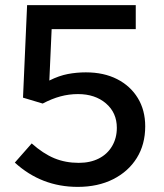

<svg xmlns="http://www.w3.org/2000/svg" viewBox="-20 -720 640 751"><path d="M284 11Q142 11 38 -84L104 -159Q149 -119 192.5 -101Q236 -83 288 -83Q333 -83 366.5 -100Q400 -117 418.5 -148.5Q437 -180 437 -220Q437 -279 394.5 -315.5Q352 -352 285 -352Q250 -352 216.5 -343Q183 -334 147 -315L70 -338L86 -700H511V-606H182L173 -405Q211 -424 245.5 -430.5Q280 -437 316 -437Q386 -437 438 -410.5Q490 -384 519 -336.5Q548 -289 548 -226Q548 -155 515 -102Q482 -49 422.5 -19Q363 11 284 11Z"/></svg>

Font: Red Hat Mono SemiBold
Style: Regular
Weight: 600
Monospace: yes
Designer: Pentagram, MCKL
Foundry: Pentagram, MCKL
Version: Version 1.023